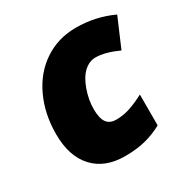

<svg xmlns="http://www.w3.org/2000/svg" viewBox="-136 -681 788 809"><g transform="rotate(-30 258.0 -276.5)"><path d="M247.1 9.8Q149.9 9.8 95.5 -49.1Q41 -107.9 41 -215.8Q41 -314 78.4 -393.8Q115.7 -473.6 183.3 -518.3Q251 -563 336.9 -563Q432.1 -563 516.1 -523.9L456.1 -383.8Q391.1 -413.1 346.2 -413.1Q315.9 -413.1 290 -389.6Q264.2 -366.2 247.6 -319.6Q231 -272.9 231 -228Q231 -183.6 245.6 -162.8Q260.3 -142.1 292 -142.1Q327.1 -142.1 360.1 -153.3Q393.1 -164.6 430.2 -184.1V-34.2Q391.1 -12.7 347.9 -1.5Q304.7 9.8 247.1 9.8Z"/></g></svg>

Font: Open Sans Extrabold
Style: Italic
Weight: 800
Italic angle: -12°
Foundry: Ascender Corporation
Version: Version 1.10